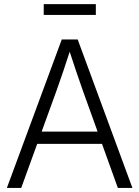

<svg xmlns="http://www.w3.org/2000/svg" viewBox="-20 -921 683 941"><path d="M13.7 0 282.7 -727.5H360.8L628.9 0H557.6L385.3 -479Q370.6 -520.5 353.3 -571.5Q335.9 -622.6 312 -696.3H331.1Q307.1 -622.1 289.8 -571Q272.5 -520 257.8 -479L84 0ZM141.1 -215.8V-275.9H501.5V-215.8ZM449.7 -900.9V-847.7H194.3V-900.9Z"/></svg>

Font: Inter 28pt Light
Style: Regular
Weight: 300
Designer: Rasmus Andersson
Foundry: rsms
Version: Version 4.001;git-66647c0bb